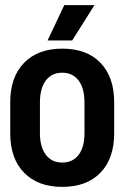

<svg xmlns="http://www.w3.org/2000/svg" viewBox="-20 -715 486 750"><path d="M426 -194Q426 -96 372.5 -40.5Q319 15 223 15Q128 15 74 -40.5Q20 -96 20 -194V-316Q20 -414 74 -469.5Q128 -525 223 -525Q319 -525 372.5 -469.5Q426 -414 426 -316ZM310 -315Q310 -370 287 -400.5Q264 -431 223 -431Q182 -431 159 -400.5Q136 -370 136 -315V-195Q136 -141 159 -110.5Q182 -80 223 -80Q264 -80 287 -110Q310 -140 310 -195ZM349 -695 262 -557H166L231 -695Z"/></svg>

Font: Akshar Medium
Style: Regular
Weight: 500
Designer: Tall Chai
Foundry: Tall Chai
Version: Version 1.000